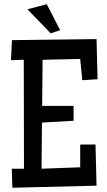

<svg xmlns="http://www.w3.org/2000/svg" viewBox="-20 -881 505 907"><path d="M440.9 -506.8 368.7 -502 358.9 -602.5 181.2 -598.6 179.2 -380.9H327.6V-310.5L178.2 -301.8L176.3 -84L358.9 -90.8V-198.2H431.2L436 -3.9L38.6 5.9L35.6 -84H93.3L92.3 -598.6L31.7 -596.7L36.6 -691.4L436 -696.3ZM264.2 -738.3 219.2 -723.6 109.9 -836.9 200.7 -861.3Z"/></svg>

Font: Maiden Orange
Style: Regular
Weight: 400
Designer: Astigmatic (AOETI)
Foundry: Astigmatic (AOETI)
Version: Version 1.001